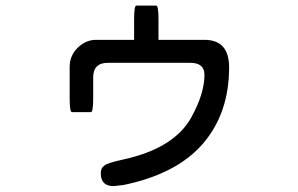

<svg xmlns="http://www.w3.org/2000/svg" viewBox="-20 -587 1040 669"><path d="M447.3 -448.2V-520.5Q447.3 -567.4 455.1 -567.4Q455.1 -567.4 524.4 -567.4Q532.2 -567.4 532.2 -520.5V-448.2H692.4Q778.3 -448.2 778.3 -352.5Q778.3 -192.4 687 -86.4Q595.7 19.5 410.2 57.6L376 61.5Q331.1 61.5 331.1 16.6Q331.1 -2 344.7 -10.7Q352.5 -18.6 405.3 -30.3Q587.9 -69.3 647.5 -179.7Q692.4 -261.7 692.4 -326.2Q692.4 -368.2 642.6 -368.2H356.4Q304.7 -368.2 304.7 -317.4V-246.1Q304.7 -196.3 296.9 -196.3H230.5Q222.7 -196.3 222.7 -246.1V-353.5Q222.7 -393.6 251 -420.9Q279.3 -448.2 314.5 -448.2H447.3Z"/></svg>

Font: YuPearl-Regular
Style: Regular
Weight: 400
Designer: Max Yao
Foundry: Max-Everyday
Version: Version 1.011; ttfautohint (v1.8.3)